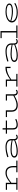

<svg xmlns="http://www.w3.org/2000/svg" viewBox="3494 -4220 739 7768"><g transform="rotate(-90 3864.0 -336.5)"><path d="M1249 -47V0H777V-47H977V-177Q977 -289 926.5 -361.5Q876 -434 750 -434Q645 -434 547 -379.5Q449 -325 353 -245V-47H552V0H68V-47H298V-424H68V-471H353V-293Q449 -375 547.5 -429.5Q646 -484 755 -484Q902 -484 966.5 -397Q1031 -310 1031 -174V-47Z M2302 -24Q2252 13 2193 13Q2147 13 2114.5 -15Q2082 -43 2073 -91Q1971 -41 1856 -14Q1741 13 1632 13Q1506 13 1438.5 -23.5Q1371 -60 1371 -127Q1371 -201 1455 -241Q1539 -281 1689 -281Q1871 -281 2070 -235V-248Q2070 -337 2002 -387.5Q1934 -438 1794 -438Q1701 -438 1606.5 -419Q1512 -400 1400 -365L1387 -411Q1606 -484 1800 -484Q1960 -484 2041 -421Q2122 -358 2122 -249V-133Q2122 -85 2144.5 -60Q2167 -35 2200 -35Q2243 -35 2282 -64ZM1639 -34Q1738 -34 1851.5 -59Q1965 -84 2070 -130V-198Q1887 -236 1689 -236Q1566 -236 1497 -208Q1428 -180 1428 -130Q1428 -83 1482 -58.5Q1536 -34 1639 -34Z M2936 -48Q2812 13 2697 13Q2507 13 2507 -177V-424H2340V-471H2507V-602H2562V-471H2870V-424H2562V-177Q2562 -103 2597 -69.5Q2632 -36 2697 -36Q2809 -36 2915 -91Z M4116 -24Q4090 -6 4063 3.5Q4036 13 4004 13Q3951 13 3916.5 -22.5Q3882 -58 3880 -122Q3804 -79 3747.5 -51.5Q3691 -24 3626.5 -5.5Q3562 13 3495 13Q3365 13 3296.5 -50Q3228 -113 3228 -235V-424H3012V-471H3283V-234Q3283 -39 3501 -38Q3587 -38 3680 -73Q3773 -108 3880 -168V-424H3679V-471H3935V-135Q3935 -86 3957.5 -60.5Q3980 -35 4013 -35Q4057 -35 4099 -66Z M5044 -483V-279H4993V-433Q4779 -432 4530 -249V-47H4758V0H4245V-47H4475V-424H4245V-471H4530V-292Q4651 -386 4766 -435Q4881 -484 5005 -484Z M6172 -24Q6122 13 6063 13Q6017 13 5984.5 -15Q5952 -43 5943 -91Q5841 -41 5726 -14Q5611 13 5502 13Q5376 13 5308.5 -23.5Q5241 -60 5241 -127Q5241 -201 5325 -241Q5409 -281 5559 -281Q5741 -281 5940 -235V-248Q5940 -337 5872 -387.5Q5804 -438 5664 -438Q5571 -438 5476.5 -419Q5382 -400 5270 -365L5257 -411Q5476 -484 5670 -484Q5830 -484 5911 -421Q5992 -358 5992 -249V-133Q5992 -85 6014.5 -60Q6037 -35 6070 -35Q6113 -35 6152 -64ZM5509 -34Q5608 -34 5721.5 -59Q5835 -84 5940 -130V-198Q5757 -236 5559 -236Q5436 -236 5367 -208Q5298 -180 5298 -130Q5298 -83 5352 -58.5Q5406 -34 5509 -34Z M6718 -47V0H6206V-47H6435V-639H6206V-686H6490V-47Z M7627 -88Q7546 -39 7453 -13Q7360 13 7237 13Q7126 13 7035 -15.5Q6944 -44 6891.5 -98Q6839 -152 6839 -227Q6839 -306 6898 -364Q6957 -422 7055.5 -453Q7154 -484 7267 -484Q7422 -484 7514 -442.5Q7606 -401 7606 -328Q7606 -254 7520.5 -218Q7435 -182 7290 -182Q7100 -182 6895 -251Q6893 -237 6893 -228Q6893 -170 6937.5 -126Q6982 -82 7060 -57.5Q7138 -33 7237 -33Q7350 -31 7439 -56Q7528 -81 7605 -129ZM6906 -286Q7090 -227 7290 -227Q7552 -227 7552 -328Q7552 -381 7476.5 -410.5Q7401 -440 7270 -440Q7143 -440 7040.5 -399Q6938 -358 6906 -286Z"/></g></svg>

Font: BioRhyme Expanded Light
Style: Regular
Weight: 300
Width: 7
Designer: Aoife Mooney
Foundry: Aoife Mooney Type
Version: Version 1.000